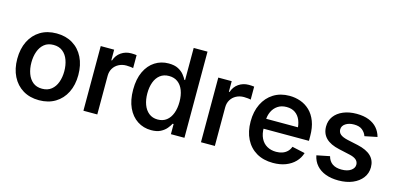

<svg xmlns="http://www.w3.org/2000/svg" viewBox="-67 -1142 3238 1566"><g transform="rotate(15 1552.0 -358.5)"><path d="M303.2 11.2Q224.6 11.2 166.7 -23.9Q108.9 -59.1 77.1 -122.6Q45.4 -186 45.4 -270Q45.4 -355 77.1 -418.7Q108.9 -482.4 166.7 -517.6Q224.6 -552.7 303.2 -552.7Q381.3 -552.7 439.5 -517.6Q497.6 -482.4 529.3 -418.7Q561 -355 561 -270Q561 -186 529.3 -122.6Q497.6 -59.1 439.5 -23.9Q381.3 11.2 303.2 11.2ZM303.2 -85.9Q350.1 -85.9 381.1 -110.8Q412.1 -135.7 427.2 -177.7Q442.4 -219.7 442.4 -270.5Q442.4 -321.3 427.2 -363.5Q412.1 -405.8 381.1 -430.7Q350.1 -455.6 303.2 -455.6Q255.9 -455.6 225.3 -430.7Q194.8 -405.8 179.7 -363.8Q164.6 -321.8 164.6 -270.5Q164.6 -219.7 179.7 -177.7Q194.8 -135.7 225.3 -110.8Q255.9 -85.9 303.2 -85.9Z M676.3 0V-545.9H789.6V-456.5H795.4Q810.5 -502.4 847.7 -527.8Q884.8 -553.2 932.1 -553.2Q942.9 -553.2 956.1 -552.5Q969.2 -551.8 978 -550.3V-440.4Q971.2 -442.9 954.1 -444.8Q937 -446.8 919.9 -446.8Q883.8 -446.8 855 -431.4Q826.2 -416 809.8 -388.9Q793.5 -361.8 793.5 -326.2V0Z M1250 10.3Q1184.6 10.3 1133.3 -23.2Q1082 -56.6 1052.7 -119.6Q1023.4 -182.6 1023.4 -272Q1023.4 -361.8 1053.2 -424.6Q1083 -487.3 1134.3 -520Q1185.5 -552.7 1249.5 -552.7Q1299.3 -552.7 1330.6 -536.1Q1361.8 -519.5 1379.6 -497.1Q1397.5 -474.6 1406.7 -456.1H1412.6V-727.5H1529.3V0H1415V-85.9H1406.7Q1397 -67.4 1378.7 -44.9Q1360.4 -22.5 1329.3 -6.1Q1298.3 10.3 1250 10.3ZM1278.8 -87.4Q1322.8 -87.4 1353 -110.8Q1383.3 -134.3 1398.9 -176Q1414.6 -217.8 1414.6 -272.5Q1414.6 -327.6 1398.9 -368.4Q1383.3 -409.2 1353 -431.9Q1322.8 -454.6 1278.8 -454.6Q1233.9 -454.6 1203.6 -430.9Q1173.3 -407.2 1158.2 -366Q1143.1 -324.7 1143.1 -272.5Q1143.1 -219.7 1158.4 -178Q1173.8 -136.2 1204.3 -111.8Q1234.9 -87.4 1278.8 -87.4Z M1668.9 0V-545.9H1782.2V-456.5H1788.1Q1803.2 -502.4 1840.3 -527.8Q1877.4 -553.2 1924.8 -553.2Q1935.5 -553.2 1948.7 -552.5Q1961.9 -551.8 1970.7 -550.3V-440.4Q1963.9 -442.9 1946.8 -444.8Q1929.7 -446.8 1912.6 -446.8Q1876.5 -446.8 1847.7 -431.4Q1818.8 -416 1802.5 -388.9Q1786.1 -361.8 1786.1 -326.2V0Z M2278.8 11.2Q2197.3 11.2 2138.4 -23.4Q2079.6 -58.1 2047.9 -121.1Q2016.1 -184.1 2016.1 -269.5Q2016.1 -353.5 2047.4 -417.2Q2078.6 -481 2135.7 -516.8Q2192.9 -552.7 2270 -552.7Q2318.4 -552.7 2362.8 -537.1Q2407.2 -521.5 2441.9 -488.3Q2476.6 -455.1 2496.6 -402.8Q2516.6 -350.6 2516.6 -277.8V-238.8H2075.7V-322.3H2457.5L2402.8 -295.9Q2402.8 -344.2 2387.7 -380.9Q2372.6 -417.5 2343.3 -438Q2314 -458.5 2270.5 -458.5Q2226.6 -458.5 2195.8 -437.7Q2165 -417 2148.9 -382.3Q2132.8 -347.7 2132.8 -306.6V-249.5Q2132.8 -195.3 2151.1 -158.2Q2169.4 -121.1 2202.9 -102.1Q2236.3 -83 2280.3 -83Q2309.1 -83 2332.8 -91.3Q2356.4 -99.6 2373.5 -116.2Q2390.6 -132.8 2399.4 -157.2L2508.3 -133.3Q2495.1 -89.8 2463.6 -57.4Q2432.1 -24.9 2385.3 -6.8Q2338.4 11.2 2278.8 11.2Z M2831.1 11.2Q2770 11.2 2722.7 -6.3Q2675.3 -23.9 2645.3 -57.9Q2615.2 -91.8 2605.5 -140.6L2715.3 -162.6Q2726.6 -121.1 2756.1 -101.1Q2785.6 -81.1 2832.5 -81.1Q2882.3 -81.1 2911.4 -101.3Q2940.4 -121.6 2940.4 -150.4Q2940.4 -175.3 2921.9 -191.7Q2903.3 -208 2865.2 -216.3L2772.9 -236.8Q2696.3 -253.4 2658.7 -291.3Q2621.1 -329.1 2621.1 -388.7Q2621.1 -438 2648.4 -474.9Q2675.8 -511.7 2724.4 -532.2Q2772.9 -552.7 2836.4 -552.7Q2897 -552.7 2940.4 -535.4Q2983.9 -518.1 3010.7 -487.1Q3037.6 -456.1 3048.8 -414.1L2943.8 -392.6Q2934.1 -421.4 2909.2 -442.1Q2884.3 -462.9 2837.9 -462.9Q2795.4 -462.9 2767.1 -444.1Q2738.8 -425.3 2738.8 -395.5Q2738.8 -370.1 2757.6 -354Q2776.4 -337.9 2819.3 -328.1L2909.7 -308.6Q2986.3 -291.5 3023.7 -254.9Q3061 -218.3 3061 -161.1Q3061 -110.4 3031.7 -71.5Q3002.4 -32.7 2950.7 -10.7Q2898.9 11.2 2831.1 11.2Z"/></g></svg>

Font: Inter Cardless
Style: Medium
Weight: 500
Designer: Rasmus Andersson
Foundry: rsms
Version: Version 4.001;git-9221beed3